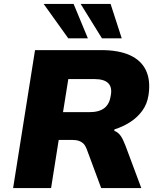

<svg xmlns="http://www.w3.org/2000/svg" viewBox="-20 -961 814 981"><path d="M47 0 159 -705H498Q586 -705 643.5 -679Q701 -653 725.5 -602Q750 -551 739 -476Q732 -429 706.5 -394.5Q681 -360 644 -336.5Q607 -313 565 -300L564 -292L570 -290Q585 -283 596.5 -267Q608 -251 621 -217L702 0H497L422 -202Q415 -219 405.5 -228Q396 -237 383 -241.5Q370 -246 350 -246H280L241 0ZM302 -388H437Q487 -388 513.5 -409Q540 -430 546 -473Q554 -515 533 -536Q512 -557 462 -557H329ZM501 -765 392 -941H545L602 -765ZM329 -765 203 -941H356L429 -765Z"/></svg>

Font: Nunito Sans 6pt Black
Style: Italic
Weight: 900
Italic angle: -9°
Version: Version 3.101;gftools[0.9.27]